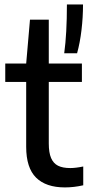

<svg xmlns="http://www.w3.org/2000/svg" viewBox="-20 -828 402 858"><path d="M352 -84V0Q310.5 9.5 270 9.5Q185.5 9.5 141.2 -34.2Q97 -78 97 -172V-462H3.5V-544H97L114 -740H198V-544H346V-462H198V-187Q198 -146 208.2 -122Q218.5 -98 239.2 -87.5Q260 -77 294 -77Q318 -77 352 -84ZM279 -808H351Q351 -751 344.2 -694Q337.5 -637 324.5 -590H267Q279 -677 279 -808Z"/></svg>

Font: Encode Sans Semi Condensed Medium
Style: Regular
Weight: 500
Width: 4
Designer: Multiple Designers
Foundry: Impallari Type
Version: Version 2.000